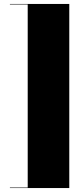

<svg xmlns="http://www.w3.org/2000/svg" viewBox="-20 -800 424 970"><path d="M30 -780H330V150H30V147.5H120V-777.5H30Z"/></svg>

Font: Bodoni* 72pt Fatface
Style: Regular
Weight: 900
Version: Version 2.3